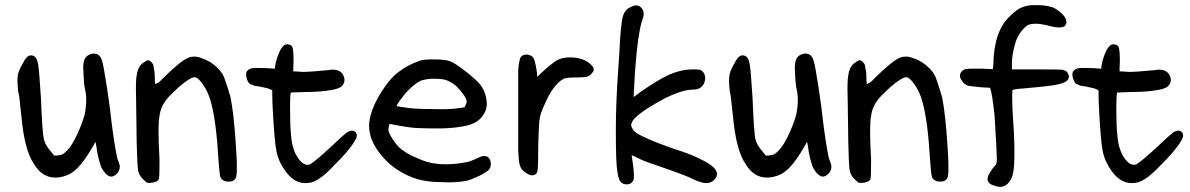

<svg xmlns="http://www.w3.org/2000/svg" viewBox="-20 -688 4629 747"><path d="M446.3 -41Q446.3 -20.5 430.7 -8.8Q421.9 -1 413.1 -1Q398.4 -1 383.8 -21.5Q374 -35.2 373 -40Q359.4 -79.1 355.5 -115.2Q352.5 -128.9 351.6 -135.7Q349.6 -133.8 344.7 -124Q308.6 -61.5 284.2 -37.1Q266.6 -18.6 249 -9.8Q221.7 2.9 195.3 2.9Q143.6 2.9 112.3 -49.8Q75.2 -103.5 63.5 -233.4Q62.5 -239.3 59.6 -267.6Q55.7 -315.4 50.8 -331.1Q47.9 -361.3 47.9 -373Q47.9 -384.8 48.8 -389.6Q49.8 -408.2 64.5 -433.6Q76.2 -457 84 -464.8Q91.8 -472.7 100.6 -472.7Q110.4 -472.7 117.7 -465.3Q125 -458 128.9 -434.1Q132.8 -410.2 139.6 -301.8V-300.8Q144.5 -173.8 150.4 -147.5Q156.2 -122.1 179.7 -96.7L190.4 -83H202.1Q216.8 -85 220.2 -86.4Q223.6 -87.9 225.6 -88.9Q231.4 -92.8 242.2 -103.5Q259.8 -122.1 279.3 -163.1Q298.8 -204.1 309.6 -243.2Q315.4 -272.5 315.4 -298.3Q315.4 -324.2 309.6 -346.7Q307.6 -357.4 306.2 -377Q304.7 -396.5 304.7 -409.2Q303.7 -417 303.7 -424.8Q303.7 -463.9 324.2 -473.6Q334 -479.5 345.7 -479.5Q370.1 -479.5 377.9 -448.2Q382.8 -433.6 396 -348.1Q409.2 -262.7 414.1 -211.9Q424.8 -126 435.5 -76.2Q436.5 -69.3 440.4 -61.5Q446.3 -44.9 446.3 -41Z M713.9 -463.9Q721.7 -466.8 727.5 -467.3Q733.4 -467.8 737.3 -467.8Q750 -467.8 766.6 -460.9Q799.8 -450.2 827.1 -422.9Q847.7 -402.3 854.5 -379.9Q867.2 -343.8 877 -309.6Q889.6 -245.1 897.5 -127Q901.4 -68.4 901.4 -50.3Q901.4 -32.2 901.4 -26.4Q901.4 0 895.5 7.8Q887.7 18.6 871.1 18.6Q858.4 18.6 852.5 15.6Q846.7 12.7 842.8 9.3Q838.9 5.9 836.9 -1Q834 -12.7 830.1 -64.5Q821.3 -217.8 800.8 -290Q791 -329.1 769.5 -359.4Q750 -387.7 736.3 -387.7Q727.5 -387.7 706.1 -373Q681.6 -357.4 637.7 -312.5Q604.5 -276.4 600.6 -236.3Q596.7 -218.8 596.7 -176.8Q596.7 -134.8 600.6 -68.4V-67.4Q600.6 -2.9 598.6 5.9Q598.6 7.8 597.7 9.8L594.7 13.7Q589.8 18.6 580.1 21Q570.3 23.4 565.4 23.4Q560.5 23.4 557.1 23.4Q553.7 23.4 549.8 21.5Q543.9 16.6 536.1 8.8Q521.5 -4.9 517.6 -23.9Q513.7 -43 511.7 -135.7Q511.7 -170.9 510.7 -216.8Q509.8 -294.9 509.3 -311.5Q508.8 -328.1 508.8 -336.9Q508.8 -345.7 508.8 -354.5Q508.8 -380.9 512.7 -399.4Q517.6 -430.7 538.1 -444.3Q549.8 -452.1 552.7 -453.1Q555.7 -454.1 556.2 -454.1Q556.6 -454.1 557.6 -453.1Q562.5 -453.1 565.9 -449.7Q569.3 -446.3 572.3 -442.4Q576.2 -438.5 577.1 -431.6Q578.1 -424.8 578.6 -421.9Q579.1 -418.9 579.6 -416Q580.1 -413.1 581.1 -409.2Q581.1 -402.3 582 -393.6Q582 -372.1 584 -360.4Q584 -361.3 586.9 -362.3L588.9 -363.3Q597.7 -365.2 614.3 -383.8Q684.6 -453.1 713.9 -463.9Z M1113.3 -510.7Q1117.2 -506.8 1118.2 -502.9Q1122.1 -490.2 1122.1 -450.2V-449.2Q1121.1 -431.6 1121.1 -424.8Q1121.1 -418 1121.1 -416Q1121.1 -413.1 1121.1 -410.2Q1135.7 -410.2 1144 -409.2Q1152.3 -408.2 1158.2 -408.2Q1185.5 -408.2 1255.9 -415Q1267.6 -417 1274.4 -417Q1305.7 -417 1316.4 -393.6Q1320.3 -384.8 1320.3 -377Q1320.3 -362.3 1307.6 -350.6Q1293.9 -341.8 1269.5 -337.9Q1228.5 -330.1 1168.9 -330.1L1111.3 -328.1L1109.4 -314.5Q1108.4 -298.8 1108.4 -277.3Q1108.4 -194.3 1112.3 -164.1Q1116.2 -101.6 1144.5 -66.4Q1160.2 -46.9 1176.8 -46.9Q1181.6 -46.9 1184.6 -47.9Q1201.2 -55.7 1262.7 -112.3Q1316.4 -163.1 1331.1 -173.8Q1340.8 -179.7 1348.6 -179.7Q1360.4 -179.7 1366.2 -169.9Q1368.2 -166 1368.2 -161.1Q1368.2 -156.2 1366.2 -150.9Q1364.3 -145.5 1361.3 -141.6Q1340.8 -104.5 1281.2 -45.9Q1227.5 11.7 1192.4 21.5Q1179.7 24.4 1168 24.4Q1123 24.4 1088.9 -24.4Q1063.5 -59.6 1055.7 -98.6Q1047.9 -137.7 1042 -247.1Q1039.1 -292 1039.1 -336.9Q1035.2 -338.9 1030.3 -340.8Q1026.4 -341.8 1024.4 -343.8Q986.3 -352.5 976.6 -353.5Q968.8 -353.5 958 -359.4Q948.2 -361.3 942.9 -374.5Q937.5 -387.7 937.5 -397.9Q937.5 -408.2 943.4 -414.1Q949.2 -419.9 957.5 -421.9Q965.8 -423.8 982.9 -423.8Q1000 -423.8 1017.6 -422.9L1049.8 -420.9Q1049.8 -438.5 1059.6 -466.8Q1069.3 -496.1 1081.1 -507.8Q1087.9 -515.6 1096.7 -515.6Q1105.5 -515.6 1113.3 -510.7Z M1416 -198.2Q1416 -244.1 1450.2 -307.6Q1463.9 -331.1 1479.5 -353.5Q1503.9 -387.7 1527.3 -405.3Q1565.4 -435.5 1612.3 -451.2Q1624 -457 1665 -457Q1712.9 -457 1732.4 -449.2Q1752 -441.4 1793 -409.2Q1833 -377.9 1848.6 -358.4Q1874 -325.2 1874 -279.3Q1874 -277.3 1873 -275.4Q1873 -257.8 1856.4 -235.4Q1835.9 -208 1794.9 -199.2Q1756.8 -190.4 1704.1 -188.5Q1684.6 -188.5 1659.2 -188.5Q1633.8 -188.5 1602.1 -189.9Q1570.3 -191.4 1510.7 -203.1Q1503.9 -205.1 1500 -205.1Q1496.1 -205.1 1494.1 -204.1Q1491.2 -187.5 1491.2 -183.1Q1491.2 -178.7 1495.1 -169.4Q1499 -160.2 1505.9 -149.4Q1516.6 -131.8 1529.3 -118.2Q1558.6 -89.8 1604.5 -72.3H1605.5Q1651.4 -48.8 1714.8 -48.8Q1754.9 -48.8 1802.7 -58.6Q1816.4 -62.5 1842.8 -75.2Q1854.5 -81.1 1864.3 -81.1Q1874 -81.1 1879.9 -75.2Q1889.6 -66.4 1889.6 -50.8Q1889.6 -29.3 1873 -20.5Q1856.4 -6.8 1802.7 13.7Q1766.6 21.5 1725.6 21.5Q1710.9 21.5 1696.3 20.5Q1626 20.5 1576.2 -1Q1507.8 -29.3 1461.9 -85.9Q1416 -142.6 1416 -198.2ZM1669.9 -381.8Q1642.6 -381.8 1619.1 -375Q1589.8 -361.3 1556.6 -324.2Q1529.3 -290 1522.5 -275.4Q1535.2 -272.5 1551.8 -270.5Q1585.9 -263.7 1663.1 -263.7Q1730.5 -261.7 1758.8 -266.6Q1786.1 -269.5 1788.1 -271.5Q1789.1 -273.4 1791 -278.3Q1795.9 -288.1 1795.9 -293Q1793 -314.5 1754.9 -353.5Q1726.6 -377 1699.2 -379.9Q1683.6 -381.8 1669.9 -381.8Z M2049.8 -468.8Q2056.6 -463.9 2061 -448.2Q2065.4 -432.6 2069.3 -404.3V-403.3Q2069.3 -395.5 2070.3 -388.7Q2077.1 -395.5 2085 -403.3Q2091.8 -410.2 2107.4 -423.8Q2135.7 -447.3 2146.5 -453.1Q2167 -464.8 2196.3 -464.8Q2251 -464.8 2280.3 -435.5L2285.2 -429.7Q2290 -423.8 2290 -417.5Q2290 -411.1 2285.2 -406.2Q2276.4 -392.6 2264.2 -389.6Q2252 -386.7 2226.6 -386.7Q2180.7 -386.7 2171.9 -380.9Q2130.9 -357.4 2098.6 -281.2Q2088.9 -259.8 2085.4 -249.5Q2082 -239.3 2080.1 -229.5Q2076.2 -210 2074.2 -126Q2074.2 -44.9 2071.3 -24.4Q2071.3 -23.4 2070.3 -20.5Q2069.3 -15.6 2066.4 -12.7Q2059.6 -5.9 2049.8 -5.9Q2037.1 -5.9 2019.5 -20.5Q2007.8 -29.3 2002.9 -43.5Q1998 -57.6 1996.1 -107.4V-412.1Q1997.1 -430.7 1999.5 -443.8Q2002 -457 2003.4 -460.9Q2004.9 -464.8 2008.8 -468.8Q2015.6 -475.6 2027.8 -475.6Q2040 -475.6 2049.8 -468.8Z M2376 -182.6Q2376 -290 2385.7 -424.8Q2388.7 -457 2392.6 -536.1V-537.1Q2398.4 -618.2 2406.2 -631.8Q2408.2 -638.7 2412.1 -642.6Q2418 -654.3 2433.6 -660.2Q2445.3 -667 2456.1 -667Q2466.8 -667 2475.6 -657.2Q2484.4 -647.5 2484.4 -635.7Q2484.4 -624 2480 -612.8Q2475.6 -601.6 2471.7 -583.5Q2467.8 -565.4 2463.9 -539.1Q2456.1 -486.3 2450.2 -404.3Q2446.3 -338.9 2445.3 -310.5Q2457 -318.4 2471.7 -330.1Q2539.1 -377 2581.1 -396.5Q2625 -416 2668 -418Q2677.7 -418 2682.6 -418Q2694.3 -418 2701.2 -417Q2710.9 -415 2719.7 -402.3Q2723.6 -392.6 2723.6 -384.8Q2723.6 -377 2721.7 -371.1Q2717.8 -354.5 2703.1 -345.7Q2695.3 -340.8 2685.5 -339.8Q2675.8 -338.9 2666 -338.9Q2626 -335 2567.4 -305.7Q2442.4 -239.3 2436.5 -206.1Q2435.5 -204.1 2435.5 -201.7Q2435.5 -199.2 2436.5 -195.8Q2437.5 -192.4 2439.5 -189.5Q2443.4 -180.7 2454.1 -171.9Q2491.2 -147.5 2603.5 -108.4Q2671.9 -86.9 2706.1 -68.4Q2741.2 -51.8 2756.8 -36.1Q2769.5 -23.4 2769.5 -11.2Q2769.5 1 2757.8 12.7Q2746.1 24.4 2727.5 24.4Q2705.1 24.4 2662.1 2Q2625 -13.7 2517.6 -50.8Q2482.4 -61.5 2452.1 -78.1L2437.5 -84Q2439.5 -73.2 2442.9 -46.4Q2446.3 -19.5 2446.3 -7.8Q2446.3 3.9 2445.8 7.3Q2445.3 10.7 2444.3 12.7Q2442.4 17.6 2437.5 22.5Q2430.7 29.3 2418 29.3Q2404.3 29.3 2396 21Q2387.7 12.7 2383.3 -11.7Q2378.9 -36.1 2377.4 -75.7Q2376 -115.2 2376 -182.6Z M3214.8 -41Q3214.8 -20.5 3199.2 -8.8Q3190.4 -1 3181.6 -1Q3167 -1 3152.3 -21.5Q3142.6 -35.2 3141.6 -40Q3127.9 -79.1 3124 -115.2Q3121.1 -128.9 3120.1 -135.7Q3118.2 -133.8 3113.3 -124Q3077.1 -61.5 3052.7 -37.1Q3035.2 -18.6 3017.6 -9.8Q2990.2 2.9 2963.9 2.9Q2912.1 2.9 2880.9 -49.8Q2843.8 -103.5 2832 -233.4Q2831.1 -239.3 2828.1 -267.6Q2824.2 -315.4 2819.3 -331.1Q2816.4 -361.3 2816.4 -373Q2816.4 -384.8 2817.4 -389.6Q2818.4 -408.2 2833 -433.6Q2844.7 -457 2852.5 -464.8Q2860.4 -472.7 2869.1 -472.7Q2878.9 -472.7 2886.2 -465.3Q2893.6 -458 2897.5 -434.1Q2901.4 -410.2 2908.2 -301.8V-300.8Q2913.1 -173.8 2918.9 -147.5Q2924.8 -122.1 2948.2 -96.7L2959 -83H2970.7Q2985.4 -85 2988.8 -86.4Q2992.2 -87.9 2994.1 -88.9Q3000 -92.8 3010.7 -103.5Q3028.3 -122.1 3047.9 -163.1Q3067.4 -204.1 3078.1 -243.2Q3084 -272.5 3084 -298.3Q3084 -324.2 3078.1 -346.7Q3076.2 -357.4 3074.7 -377Q3073.2 -396.5 3073.2 -409.2Q3072.3 -417 3072.3 -424.8Q3072.3 -463.9 3092.8 -473.6Q3102.5 -479.5 3114.3 -479.5Q3138.7 -479.5 3146.5 -448.2Q3151.4 -433.6 3164.6 -348.1Q3177.7 -262.7 3182.6 -211.9Q3193.4 -126 3204.1 -76.2Q3205.1 -69.3 3209 -61.5Q3214.8 -44.9 3214.8 -41Z M3482.4 -463.9Q3490.2 -466.8 3496.1 -467.3Q3502 -467.8 3505.9 -467.8Q3518.6 -467.8 3535.2 -460.9Q3568.4 -450.2 3595.7 -422.9Q3616.2 -402.3 3623 -379.9Q3635.7 -343.8 3645.5 -309.6Q3658.2 -245.1 3666 -127Q3669.9 -68.4 3669.9 -50.3Q3669.9 -32.2 3669.9 -26.4Q3669.9 0 3664.1 7.8Q3656.2 18.6 3639.6 18.6Q3627 18.6 3621.1 15.6Q3615.2 12.7 3611.3 9.3Q3607.4 5.9 3605.5 -1Q3602.5 -12.7 3598.6 -64.5Q3589.8 -217.8 3569.3 -290Q3559.6 -329.1 3538.1 -359.4Q3518.6 -387.7 3504.9 -387.7Q3496.1 -387.7 3474.6 -373Q3450.2 -357.4 3406.2 -312.5Q3373 -276.4 3369.1 -236.3Q3365.2 -218.8 3365.2 -176.8Q3365.2 -134.8 3369.1 -68.4V-67.4Q3369.1 -2.9 3367.2 5.9Q3367.2 7.8 3366.2 9.8L3363.3 13.7Q3358.4 18.6 3348.6 21Q3338.9 23.4 3334 23.4Q3329.1 23.4 3325.7 23.4Q3322.3 23.4 3318.4 21.5Q3312.5 16.6 3304.7 8.8Q3290 -4.9 3286.1 -23.9Q3282.2 -43 3280.3 -135.7Q3280.3 -170.9 3279.3 -216.8Q3278.3 -294.9 3277.8 -311.5Q3277.3 -328.1 3277.3 -336.9Q3277.3 -345.7 3277.3 -354.5Q3277.3 -380.9 3281.2 -399.4Q3286.1 -430.7 3306.6 -444.3Q3318.4 -452.1 3321.3 -453.1Q3324.2 -454.1 3324.7 -454.1Q3325.2 -454.1 3326.2 -453.1Q3331.1 -453.1 3334.5 -449.7Q3337.9 -446.3 3340.8 -442.4Q3344.7 -438.5 3345.7 -431.6Q3346.7 -424.8 3347.2 -421.9Q3347.7 -418.9 3348.1 -416Q3348.6 -413.1 3349.6 -409.2Q3349.6 -402.3 3350.6 -393.6Q3350.6 -372.1 3352.5 -360.4Q3352.5 -361.3 3355.5 -362.3L3357.4 -363.3Q3366.2 -365.2 3382.8 -383.8Q3453.1 -453.1 3482.4 -463.9Z M3828.1 -346.7 3794.9 -348.6Q3751 -352.5 3744.1 -355.5Q3730.5 -360.4 3721.7 -375Q3714.8 -384.8 3714.8 -392.6Q3714.8 -403.3 3722.7 -411.1Q3730.5 -418.9 3740.2 -419.9Q3750 -420.9 3765.6 -420.9Q3781.2 -420.9 3798.8 -420.9Q3799.8 -420.9 3842.8 -418.9L3844.7 -436.5Q3846.7 -567.4 3909.2 -625Q3937.5 -653.3 3958 -660.2Q3977.5 -667 3995.1 -668H3996.1Q4004.9 -668 4017.6 -668Q4044.9 -668 4069.3 -661.1Q4077.1 -659.2 4081.1 -657.2Q4128.9 -628.9 4128.9 -602.5Q4128.9 -600.6 4128.9 -597.7L4124 -587.9Q4116.2 -581.1 4101.6 -581.1Q4084 -581.1 4052.7 -589.8Q4027.3 -595.7 4008.8 -595.7Q3990.2 -595.7 3977.5 -589.8Q3942.4 -562.5 3929.7 -518.6Q3917 -474.6 3917 -441.4Q3917 -439.5 3917 -436.5V-418H4006.8Q4093.8 -418 4109.4 -417Q4131.8 -414.1 4135.7 -400.4Q4138.7 -395.5 4138.7 -391.6Q4138.7 -377.9 4126 -370.1Q4122.1 -368.2 4117.2 -366.2Q4103.5 -359.4 4065.9 -354.5Q4028.3 -349.6 3960.9 -343.8Q3938.5 -342.8 3926.8 -339.8L3918.9 -337.9Q3918 -329.1 3918 -299.3Q3918 -269.5 3924.8 -171.9V-170.9Q3926.8 -128.9 3926.8 -96.7Q3926.8 -30.3 3919.9 -7.8Q3913.1 14.6 3900.4 26.9Q3887.7 39.1 3870.1 39.1Q3860.4 39.1 3848.6 34.2Q3835.9 31.2 3829.1 24.4Q3822.3 17.6 3822.3 8.8Q3822.3 -2.9 3834 -20.5Q3840.8 -32.2 3852.5 -44.9Q3857.4 -48.8 3858.4 -65.4V-69.3Q3858.4 -93.8 3849.6 -236.3Q3840.8 -322.3 3832 -346.7Z M4328.1 -510.7Q4332 -506.8 4333 -502.9Q4336.9 -490.2 4336.9 -450.2V-449.2Q4335.9 -431.6 4335.9 -424.8Q4335.9 -418 4335.9 -416Q4335.9 -413.1 4335.9 -410.2Q4350.6 -410.2 4358.9 -409.2Q4367.2 -408.2 4373 -408.2Q4400.4 -408.2 4470.7 -415Q4482.4 -417 4489.3 -417Q4520.5 -417 4531.2 -393.6Q4535.2 -384.8 4535.2 -377Q4535.2 -362.3 4522.5 -350.6Q4508.8 -341.8 4484.4 -337.9Q4443.4 -330.1 4383.8 -330.1L4326.2 -328.1L4324.2 -314.5Q4323.2 -298.8 4323.2 -277.3Q4323.2 -194.3 4327.1 -164.1Q4331.1 -101.6 4359.4 -66.4Q4375 -46.9 4391.6 -46.9Q4396.5 -46.9 4399.4 -47.9Q4416 -55.7 4477.5 -112.3Q4531.2 -163.1 4545.9 -173.8Q4555.7 -179.7 4563.5 -179.7Q4575.2 -179.7 4581.1 -169.9Q4583 -166 4583 -161.1Q4583 -156.2 4581.1 -150.9Q4579.1 -145.5 4576.2 -141.6Q4555.7 -104.5 4496.1 -45.9Q4442.4 11.7 4407.2 21.5Q4394.5 24.4 4382.8 24.4Q4337.9 24.4 4303.7 -24.4Q4278.3 -59.6 4270.5 -98.6Q4262.7 -137.7 4256.8 -247.1Q4253.9 -292 4253.9 -336.9Q4250 -338.9 4245.1 -340.8Q4241.2 -341.8 4239.3 -343.8Q4201.2 -352.5 4191.4 -353.5Q4183.6 -353.5 4172.9 -359.4Q4163.1 -361.3 4157.7 -374.5Q4152.3 -387.7 4152.3 -397.9Q4152.3 -408.2 4158.2 -414.1Q4164.1 -419.9 4172.4 -421.9Q4180.7 -423.8 4197.8 -423.8Q4214.8 -423.8 4232.4 -422.9L4264.6 -420.9Q4264.6 -438.5 4274.4 -466.8Q4284.2 -496.1 4295.9 -507.8Q4302.7 -515.6 4311.5 -515.6Q4320.3 -515.6 4328.1 -510.7Z"/></svg>

Font: JasonHandwriting2
Style: SemiBold
Weight: 600
Version: Version 1.04.7